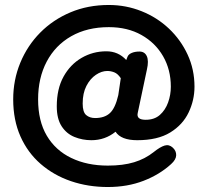

<svg xmlns="http://www.w3.org/2000/svg" viewBox="-20 -736 834 771"><path d="M413 15Q334 15 265 -8.5Q196 -32 143.5 -77.5Q91 -123 62 -188.5Q33 -254 33 -337Q33 -415 61.5 -484Q90 -553 141.5 -605Q193 -657 263 -686.5Q333 -716 417 -716Q486 -716 548.5 -691Q611 -666 658.5 -621Q706 -576 733.5 -516.5Q761 -457 761 -388Q761 -334 737.5 -284.5Q714 -235 663.5 -204Q613 -173 531 -173Q466 -173 444 -207Q402 -173 347 -173Q311 -173 279 -186Q247 -199 227.5 -229Q208 -259 208 -309Q208 -379 235 -428Q262 -477 307.5 -503.5Q353 -530 407 -530Q455 -530 487 -495L492 -508Q496 -518 509 -523.5Q522 -529 540 -529Q561 -529 569.5 -510.5Q578 -492 570 -457L533 -282Q527 -255 565 -255Q600 -255 622 -274.5Q644 -294 655 -324.5Q666 -355 666 -388Q666 -456 635 -510Q604 -564 548 -595.5Q492 -627 417 -627Q330 -627 266 -590.5Q202 -554 167.5 -488.5Q133 -423 133 -337Q133 -250 168 -191Q203 -132 266.5 -101.5Q330 -71 413 -71Q474 -71 518.5 -84.5Q563 -98 598 -126Q623 -146 641 -151.5Q659 -157 674 -143Q688 -130 687.5 -112.5Q687 -95 667 -77Q621 -35 556.5 -10Q492 15 413 15ZM362 -262Q400 -262 421.5 -282Q443 -302 455 -354L465 -422Q453 -440 439 -445.5Q425 -451 411 -451Q388 -451 365 -435.5Q342 -420 327 -391Q312 -362 312 -320Q312 -286 326 -274Q340 -262 362 -262Z"/></svg>

Font: Zen Maru Gothic Black
Style: Regular
Weight: 900
Designer: Yoshimichi Ohira
Foundry: Positype
Version: Version 1.001